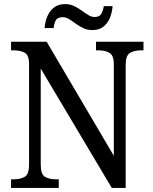

<svg xmlns="http://www.w3.org/2000/svg" viewBox="-20 -918 746 938"><path d="M34 0V-42H47Q79 -42 100.5 -54Q122 -66 122 -114V-604Q122 -649 100.5 -660.5Q79 -672 48 -672H34V-714H208L536 -157V-604Q536 -648 514.5 -660Q493 -672 463 -672H449V-714H681V-672H668Q636 -672 615 -659.5Q594 -647 594 -600V0H526L179 -583V-114Q179 -66 200 -54Q221 -42 253 -42H267V0ZM432 -771Q407 -771 387 -780.5Q367 -790 350 -802.5Q333 -815 317.5 -824.5Q302 -834 287 -834Q260 -834 252 -817.5Q244 -801 242 -781H198Q200 -811 211 -837.5Q222 -864 243.5 -881Q265 -898 298 -898Q322 -898 342 -888.5Q362 -879 379 -866.5Q396 -854 411.5 -844.5Q427 -835 442 -835Q467 -835 475.5 -851.5Q484 -868 487 -888H530Q528 -858 517 -831Q506 -804 485 -787.5Q464 -771 432 -771Z"/></svg>

Font: Noto Serif Myanmar SemiCondensed
Style: Regular
Weight: 400
Width: 4
Designer: Ben Mitchell and the Monotype Design Team
Foundry: Monotype Imaging Inc.
Version: Version 2.106; ttfautohint (v1.8.4.7-5d5b)